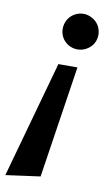

<svg xmlns="http://www.w3.org/2000/svg" viewBox="-150 -556 469 844"><g transform="rotate(10 85.0 -134.0)"><path d="M96.7 -377Q85.9 -387.2 79.8 -401.9Q73.7 -416.5 73.7 -432.6Q73.7 -448.7 79.8 -463.6Q85.9 -478.5 96.7 -489.3Q107.4 -500 122.1 -506.3Q136.7 -512.7 152.8 -512.7Q168.9 -512.7 183.6 -506.3Q198.2 -500 209.5 -489.3Q220.7 -478.5 226.8 -463.6Q232.9 -448.7 232.9 -432.6Q232.9 -416.5 226.8 -401.9Q220.7 -387.2 209.5 -377Q198.2 -366.2 183.6 -360.1Q168.9 -354 152.8 -354Q136.7 -354 122.1 -360.1Q107.4 -366.2 96.7 -377ZM82 -275.9H167L90.8 224.1L-63 245.1Z"/></g></svg>

Font: Pattaya
Style: Regular
Weight: 400
Designer: Pablo Impallari / Thai characters Designed by Thanarat Vachiruckul and Suppakit Chalermlarp
Foundry: Pablo Impallari
Version: Version 2.001